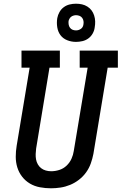

<svg xmlns="http://www.w3.org/2000/svg" viewBox="-20 -1008 656 1036"><path d="M255 8Q225 8 195.5 2.5Q166 -3 141.5 -17.5Q117 -32 99.5 -54.5Q82 -77 73.5 -104.5Q65 -132 65 -162Q65 -192 70 -222L140 -643H96V-735H303V-643H247L175 -207Q173 -192 172.5 -177Q172 -162 174.5 -148Q177 -134 184 -121.5Q191 -109 202 -100.5Q213 -92 227 -88Q241 -84 256 -84Q256 -84 256 -84Q256 -84 256 -84Q278 -84 300 -91Q322 -98 339 -114Q356 -130 365.5 -151Q375 -172 378 -193L453 -643H410V-735H616V-643H561L484 -178Q479 -152 470 -126.5Q461 -101 445 -78.5Q429 -56 406.5 -38.5Q384 -21 358.5 -10.5Q333 0 306.5 4Q280 8 255 8ZM390 -782Q365 -782 342.5 -791Q320 -800 306.5 -818Q293 -836 289 -860.5Q285 -885 289 -910Q292 -927 301 -943Q310 -959 324.5 -969.5Q339 -980 356 -984Q373 -988 390 -988Q407 -988 422.5 -984.5Q438 -981 451.5 -972.5Q465 -964 474 -952Q483 -940 488 -924.5Q493 -909 493.5 -893Q494 -877 491 -860Q489 -843 480 -827Q471 -811 456.5 -800.5Q442 -790 424.5 -786Q407 -782 390 -782ZM390 -844Q397 -844 403.5 -846Q410 -848 416 -852Q422 -856 425.5 -862Q429 -868 430 -875Q432 -885 430.5 -894.5Q429 -904 423.5 -911.5Q418 -919 409 -922.5Q400 -926 390 -926Q384 -926 377 -924Q370 -922 364.5 -918Q359 -914 355.5 -908Q352 -902 350 -895Q349 -885 350.5 -875.5Q352 -866 357.5 -858.5Q363 -851 371.5 -847.5Q380 -844 390 -844Z"/></svg>

Font: Iosevka Slab Semibold Extended
Style: Italic
Weight: 600
Width: 7
Italic angle: -9°
Monospace: yes
Designer: Belleve Invis
Foundry: Belleve Invis
Version: Version 11.1.0; ttfautohint (v1.8.3)